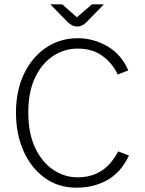

<svg xmlns="http://www.w3.org/2000/svg" viewBox="-20 -857 672 889"><path d="M334 12Q250 12 187 -33.5Q124 -79 89 -157.5Q54 -236 54 -336Q54 -436 90.5 -513.5Q127 -591 192 -635.5Q257 -680 340 -680Q413 -680 477.5 -642.5Q542 -605 574 -531L525 -512Q503 -561 456.5 -596.5Q410 -632 339 -632Q279 -632 227 -598.5Q175 -565 143 -499Q111 -433 111 -336Q111 -239 143 -172Q175 -105 227 -70.5Q279 -36 339 -36Q388 -36 424.5 -52.5Q461 -69 486 -96.5Q511 -124 527 -156L577 -137Q542 -61 479 -24.5Q416 12 334 12ZM338 -734Q314 -734 293 -755L213 -837H268L336 -777L406 -837H461L381 -755Q360 -734 338 -734Z"/></svg>

Font: Atkinson Hyperlegible Mono ExtraLight
Style: Regular
Weight: 200
Monospace: yes
Designer: Elliott Scott, Megan Eiswerth, Linus Boman, Theodore Petrosky, Letters from Sweden
Foundry: Applied Design Works, Letters from Sweden
Version: Version 2.001